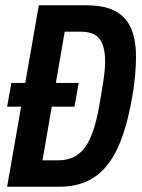

<svg xmlns="http://www.w3.org/2000/svg" viewBox="-20 -707 539 727"><path d="M7 -303 23 -393H278L262 -303ZM7 0 127 -687H308Q405 -687 450 -640Q495 -593 495 -492Q495 -459 491.5 -420Q488 -381 480 -337Q460 -221 425.5 -146.5Q391 -72 337 -36Q283 0 205 0ZM141 -100H201Q228 -100 251.5 -109Q275 -118 294.5 -140Q314 -162 329 -201.5Q344 -241 355 -302Q365 -358 370 -390.5Q375 -423 376.5 -442Q378 -461 378 -474Q378 -516 367.5 -541Q357 -566 337 -576.5Q317 -587 286 -587H225Z"/></svg>

Font: Archivo ExtraCondensed SemiBold
Style: Italic
Weight: 600
Width: 2
Italic angle: -10°
Designer: Hector Gatti
Foundry: Omnibus-Type
Version: Version 2.001